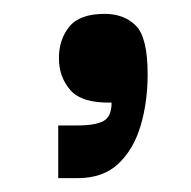

<svg xmlns="http://www.w3.org/2000/svg" viewBox="-20 -583 276 277"><path d="M64 -326V-402H91Q118 -402 129.5 -408.5Q141 -415 141 -435Q98 -434 81.5 -453Q65 -472 65 -499Q65 -526 80 -544.5Q95 -563 131 -563Q159 -563 176 -546Q193 -529 193 -476Q193 -436 183 -402Q173 -368 151 -347Q129 -326 92 -326Z"/></svg>

Font: Darker Grotesque ExtraBold
Style: Regular
Weight: 800
Designer: Gabriel Lam
Foundry: TypeRant
Version: Version 1.000;gftools[0.9.28]